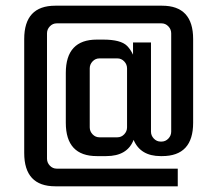

<svg xmlns="http://www.w3.org/2000/svg" viewBox="-20 -529 756 674"><path d="M549 -509Q658 -509 658 -392V-98Q658 19 549 19H544Q473 19 449 -38Q427 19 353 19H320Q211 19 211 -98V-273Q211 -390 320 -390H342Q404 -390 426 -368Q438 -356 447 -337V-380H510V-67Q510 -53 520 -42.5Q530 -32 544 -32H547Q561 -32 571 -42.5Q581 -53 581 -67V-412Q581 -426 571 -436.5Q561 -447 547 -447H179Q165 -447 155 -436.5Q145 -426 145 -412V28Q145 42 155 52.5Q165 63 179 63H604V125H174Q65 125 65 8V-392Q65 -509 174 -509ZM426 -82V-289Q426 -303 416 -313.5Q406 -324 392 -324H329Q315 -324 305 -313.5Q295 -303 295 -289V-82Q295 -68 305 -57.5Q315 -47 329 -47H392Q406 -47 416 -57.5Q426 -68 426 -82Z"/></svg>

Font: Squada One
Style: Regular
Weight: 400
Designer: Joe Prince
Foundry: Joe Prince
Version: Version 1.001